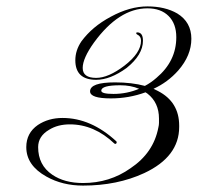

<svg xmlns="http://www.w3.org/2000/svg" viewBox="-20 -569 617 599"><path d="M239 10Q175 10 125 -18Q62 -53 62 -110Q62 -154 98 -179Q131 -201 175 -201Q264 -201 343 -128Q344 -127 344 -125Q344 -121 340 -120L337 -121Q274 -181 198 -181Q160 -181 133 -164Q99 -144 99 -110Q99 -54 143 -24Q181 2 239 2Q322 2 387 -44Q459 -92 474 -171Q476 -179 476 -185.5Q476 -192 476 -199Q476 -249 440 -277Q437 -279 434 -281Q382 -262 326 -262Q261 -262 261 -284Q261 -312 339 -312Q391 -312 432 -301Q451 -311 468 -326Q530 -378 530 -453Q530 -495 506 -519Q482 -543 440 -543Q351 -543 273 -436Q238 -387 238 -357Q238 -326 280 -326Q318 -326 368 -364Q420 -404 420 -442Q420 -456 407 -462Q405 -464 405 -465Q405 -468 408 -468Q426 -468 426 -442Q426 -398 375 -357Q324 -320 280 -320Q215 -320 215 -381Q215 -412 234 -440Q251 -463 273.5 -482Q296 -501 326 -517Q385 -549 440 -549Q495 -549 533 -527Q577 -500 577 -448Q577 -396 536 -349Q503 -312 459 -292Q466 -289 473 -285Q539 -251 539 -177V-173Q539 -80 430 -29Q346 10 239 10ZM296 -286Q296 -276 334 -276Q376 -276 414 -292Q388 -303 355 -303Q296 -303 296 -286Z"/></svg>

Font: Imperial Script
Style: Regular
Weight: 400
Designer: Robert E. Leuschke
Foundry: Robert E. Leuschke
Version: Version 1.010; ttfautohint (v1.8.3)